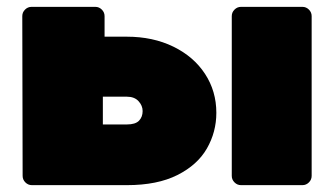

<svg xmlns="http://www.w3.org/2000/svg" viewBox="-20 -540 974 560"><path d="M46 -27 45 -493Q45 -504 53 -512Q61 -520 72 -520H258Q269 -520 277 -512Q285 -504 285 -493V-433H350Q426 -433 485.5 -404Q545 -375 578 -324.5Q611 -274 611 -211Q611 -155 583.5 -107Q556 -59 497.5 -29.5Q439 0 350 0H73Q62 0 54 -8Q46 -16 46 -27ZM656 -27V-493Q656 -504 664 -512Q672 -520 683 -520H862Q873 -520 881 -512Q889 -504 889 -493V-27Q889 -16 881 -8Q873 0 862 0H683Q672 0 664 -8Q656 -16 656 -27ZM350 -177Q375 -177 385.5 -188Q396 -199 396 -216Q396 -232 384 -245Q372 -258 350 -258H280V-177Z"/></svg>

Font: Rubik
Style: Regular
Weight: 900
Designer: Hubert & Fischer
Foundry: Hubert & Fischer
Version: Version 1.100